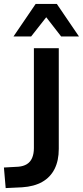

<svg xmlns="http://www.w3.org/2000/svg" viewBox="-20 -951 423 980"><path d="M9 9 0 -96 73 -100Q99 -102 117 -113Q135 -124 144 -145Q153 -166 153 -195V-705H280V-191Q280 -131 258.5 -88.5Q237 -46 195.5 -22.5Q154 1 93 5ZM49 -765 162 -931H270L383 -765H292L216 -863L139 -765Z"/></svg>

Font: Nunito Sans 10pt SemiCondensed
Style: Bold
Weight: 700
Width: 4
Designer: Vernon Adams
Foundry: Vernon Adams
Version: Version 3.101;gftools[0.9.27]